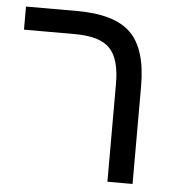

<svg xmlns="http://www.w3.org/2000/svg" viewBox="-47 -643 628 687"><g transform="rotate(5 267.0 -299.5)"><path d="M454.1 0H363.8V-352.1Q363.8 -440.9 327.9 -478.5Q292 -516.1 202.1 -516.1H19V-599.1H203.1Q337.9 -599.1 396 -541.5Q454.1 -483.9 454.1 -351.1Z"/></g></svg>

Font: Arial
Style: Regular
Weight: 400
Designer: Steve Matteson
Foundry: Ascender Corporation
Version: Version 2.00.3